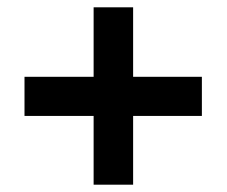

<svg xmlns="http://www.w3.org/2000/svg" viewBox="-20 -616 621 525"><path d="M344 -406H532V-299H344V-111H236V-299H47V-406H236V-596H344Z"/></svg>

Font: Noto Sans Khmer UI
Style: Bold
Weight: 700
Designer: Danh Hong and the Monotype Design Team
Foundry: Monotype Imaging Inc.
Version: Version 2.002; ttfautohint (v1.8.4.7-5d5b)